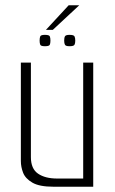

<svg xmlns="http://www.w3.org/2000/svg" viewBox="-20 -707 436 727"><path d="M182 0Q129 0 102.5 -15.5Q76 -31 67.5 -53Q59 -75 59 -97V-470H97V-112Q97 -68 124 -49.5Q151 -31 196 -31H295V-470H333V0ZM243 -532Q229 -532 226 -537.5Q223 -543 223 -553Q223 -564 226 -569.5Q229 -575 243 -575Q259 -575 262 -569.5Q265 -564 265 -553Q265 -543 262 -537.5Q259 -532 243 -532ZM150 -532Q135 -532 132.5 -537.5Q130 -543 130 -553Q130 -564 132.5 -569.5Q135 -575 150 -575Q166 -575 168.5 -569.5Q171 -564 171 -553Q171 -543 168.5 -537.5Q166 -532 150 -532ZM154 -594 240 -687H280L180 -594Z"/></svg>

Font: Smooch Sans Thin Light
Style: Regular
Weight: 300
Version: Version 1.010